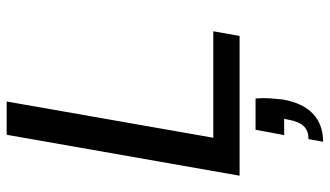

<svg xmlns="http://www.w3.org/2000/svg" viewBox="-227 -513 991 577"><g transform="rotate(-90 268.5 -224.5)"><path d="M29 0 152 -700H252L143 -79H463L449 0ZM131 251 139 207Q165 207 178.5 192Q192 177 197 148L200 134H151L167 48H261Q263 70 261.5 91Q260 112 258 130Q247 191 214.5 221Q182 251 131 251Z"/></g></svg>

Font: DM Sans 18pt Medium
Style: Italic
Weight: 500
Italic angle: -10°
Designer: Colophon Foundry, Jonny Pinhorn
Foundry: Colophon Foundry
Version: Version 4.004;gftools[0.9.30]